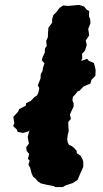

<svg xmlns="http://www.w3.org/2000/svg" viewBox="-20 -739 418 777"><path d="M204 18 197 14 170 9 145 3 132 -6 125 -15 114 -24 108 -37 102 -60 95 -73 100 -89 93 -96 98 -116 88 -128 86 -143 97 -158 92 -184 97 -204 100 -211 92 -206 74 -201 52 -205 48 -215 33 -229 38 -240 34 -266 53 -287 58 -298 84 -311 86 -322 104 -330 119 -346 130 -353 135 -363 139 -382 133 -394 144 -421 145 -439 152 -452 154 -465 160 -483 149 -495 153 -509 161 -525 162 -543 169 -553 167 -574 174 -589V-601L176 -627L191 -647V-662L196 -678L209 -691L221 -707L236 -717L255 -715L288 -718L300 -719L320 -713L331 -700L341 -694L340 -673L345 -662L346 -645L337 -622L341 -596L327 -575L331 -557L324 -534L312 -521L313 -502L308 -493L313 -494L333 -501L339 -493L360 -484L364 -470L367 -455L366 -432L350 -416L346 -401L318 -389L302 -372L294 -369L283 -355L275 -347L273 -334L278 -320V-308L268 -287L263 -275L267 -258L256 -245L257 -224L258 -208L254 -192L252 -175L254 -163L259 -153L270 -148L278 -142L290 -129L291 -119L307 -108L314 -94L317 -84V-64L305 -37L294 -11L274 2L246 11L234 18Z"/></svg>

Font: Winky Rough
Style: Bold Italic
Weight: 700
Italic angle: -8.97852°
Designer: Simon Atzbach
Foundry: typofactur
Version: Version 1.206; ttfautohint (v1.8.4.7-5d5b)